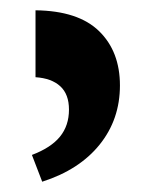

<svg xmlns="http://www.w3.org/2000/svg" viewBox="-20 -780 295 373"><path d="M49 -760Q132 -759 172.5 -719.5Q213 -680 213 -614Q213 -548 173.5 -499Q134 -450 62 -427L42 -479Q79 -493 96.5 -514.5Q114 -536 114 -567Q114 -597 97 -612.5Q80 -628 49 -630Z"/></svg>

Font: Noto Serif Armenian
Style: Bold
Weight: 700
Version: Version 2.007